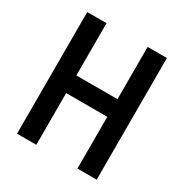

<svg xmlns="http://www.w3.org/2000/svg" viewBox="-161 -820 909 948"><g transform="rotate(30 293.0 -346.5)"><path d="M410.2 0V-693.4H520V0ZM65.9 0V-693.4H175.8V0ZM86.4 -294.9V-395.5H502V-294.9Z"/></g></svg>

Font: Cascadia Mono Medium
Style: Regular
Weight: 500
Monospace: yes
Designer: Aaron Bell
Foundry: Saja Typeworks
Version: Version 2407.024